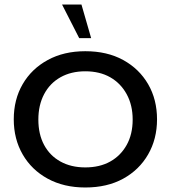

<svg xmlns="http://www.w3.org/2000/svg" viewBox="-20 -821 757 851"><path d="M358 10Q263 10 191.5 -29Q120 -68 80.5 -136.5Q41 -205 41 -292Q41 -380 80.5 -448Q120 -516 191.5 -555Q263 -594 358 -594Q455 -594 526 -555Q597 -516 636.5 -448Q676 -380 676 -292Q676 -205 636.5 -136.5Q597 -68 526 -29Q455 10 358 10ZM358 -79Q422 -79 468.5 -105Q515 -131 541.5 -178.5Q568 -226 568 -291Q568 -355 541.5 -403.5Q515 -452 468.5 -478.5Q422 -505 358 -505Q295 -505 248 -478.5Q201 -452 175.5 -403.5Q150 -355 150 -291Q150 -226 175.5 -178.5Q201 -131 248 -105Q295 -79 358 -79ZM331 -652 255 -801H341L384 -652Z"/></svg>

Font: Rokkitt Medium
Style: Regular
Weight: 500
Version: Version 3.103